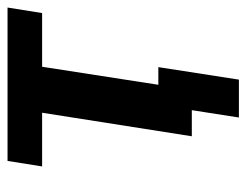

<svg xmlns="http://www.w3.org/2000/svg" viewBox="-94 -448 669 522"><g transform="rotate(-90 241.0 -186.5)"><path d="M183 128 203 0H132L196 -407H50L65 -501H482L467 -407H321L272 -91H320L286 128Z"/></g></svg>

Font: Nunito Sans 7pt Condensed
Style: Bold Italic
Weight: 700
Width: 3
Italic angle: -9°
Designer: Vernon Adams
Foundry: Vernon Adams
Version: Version 3.101;gftools[0.9.27]